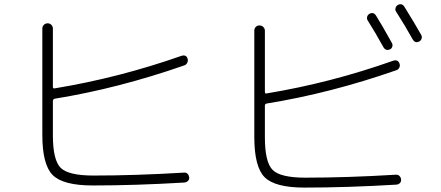

<svg xmlns="http://www.w3.org/2000/svg" viewBox="-20 -851 2040 888"><path d="M409.2 6.8Q272.5 6.8 224.1 -41Q175.8 -88.9 175.8 -226.6V-718.8Q175.8 -729.5 183.1 -736.3Q190.4 -743.2 200.2 -743.2Q210.9 -743.2 217.8 -735.8Q224.6 -728.5 224.6 -718.8V-449.2Q224.6 -440.4 233.4 -442.4Q530.3 -491.2 819.3 -592.8Q841.8 -599.6 847.7 -579.1Q850.6 -570.3 846.2 -561Q841.8 -551.8 833 -548.8Q528.3 -442.4 233.4 -394.5Q225.6 -392.6 224.6 -384.8V-225.6Q224.6 -110.4 260.7 -74.7Q296.9 -39.1 412.1 -39.1Q607.4 -39.1 831.1 -52.7Q840.8 -53.7 847.2 -47.4Q853.5 -41 855 -31.2Q856.4 -21.5 849.6 -14.6Q842.8 -7.8 833 -6.8Q606.4 6.8 409.2 6.8Z M1688.5 -787.1Q1707 -796.9 1718.8 -779.3Q1743.2 -741.2 1793 -651.4Q1796.9 -643.6 1794.4 -635.3Q1792 -627 1784.2 -623Q1764.6 -614.3 1753.9 -631.8Q1713.9 -704.1 1679.7 -757.8Q1675.8 -765.6 1678.2 -773.9Q1680.7 -782.2 1688.5 -787.1ZM1820.3 -828.1Q1838.9 -837.9 1850.6 -819.3Q1900.4 -739.3 1928.7 -688.5Q1932.6 -680.7 1929.7 -671.9Q1926.8 -663.1 1918.9 -659.2Q1900.4 -649.4 1888.7 -668.9Q1851.6 -735.4 1811.5 -797.9Q1806.6 -804.7 1809.6 -814.5Q1812.5 -824.2 1820.3 -828.1ZM1388.7 16.6Q1252 16.6 1204.1 -31.2Q1156.2 -79.1 1156.2 -216.8V-709Q1156.2 -719.7 1163.1 -726.6Q1169.9 -733.4 1179.7 -733.4Q1190.4 -733.4 1197.8 -726.1Q1205.1 -718.8 1205.1 -709V-425.8Q1205.1 -417 1212.9 -418.9Q1509.8 -467.8 1798.8 -570.3Q1821.3 -577.1 1828.1 -555.7Q1831.1 -546.9 1826.7 -538.1Q1822.3 -529.3 1813.5 -526.4Q1508.8 -419.9 1212.9 -372.1Q1205.1 -370.1 1205.1 -362.3V-215.8Q1205.1 -100.6 1241.2 -64.9Q1277.3 -29.3 1391.6 -29.3Q1586.9 -29.3 1810.5 -43Q1820.3 -43.9 1827.1 -37.6Q1834 -31.2 1835 -21Q1835.9 -10.7 1829.6 -4.4Q1823.2 2 1813.5 2.9Q1585.9 16.6 1388.7 16.6Z"/></svg>

Font: Rounded-X Mgen+ 1mn light
Style: Regular
Weight: 200
Designer: [Source Han Sans]
Ryoko NISHIZUKA  (kana & ideographs); Paul D. Hunt (Latin, Greek & Cyrillic); Wenlong ZHANG  (bopomofo
Version: Version 1.059.20150602